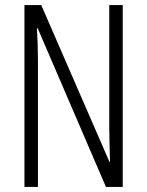

<svg xmlns="http://www.w3.org/2000/svg" viewBox="-20 -734 577 754"><path d="M462 0H396L128 -623H125Q127 -592 128 -560.5Q129 -529 129 -493V0H76V-714H142L410 -98H412Q411 -137 410 -172.5Q409 -208 409 -234V-714H462Z"/></svg>

Font: Noto Sans Hebrew ExtraCondensed Light
Style: Regular
Weight: 300
Width: 2
Designer: Monotype Design Team
Foundry: Monotype Imaging Inc.
Version: Version 2.004; ttfautohint (v1.8.4.7-5d5b)